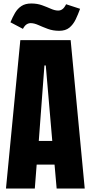

<svg xmlns="http://www.w3.org/2000/svg" viewBox="-20 -1092 525 1112"><path d="M14.6 0 97.7 -859.4H389.2L470.7 0H308.1L295.9 -138.7H192.4L181.6 0ZM204.6 -275.9H282.7L245.1 -712.9H237.3ZM322.8 -913.6Q286.6 -913.6 256.6 -924.8Q226.6 -936 202.1 -947Q177.7 -958 157.7 -958Q145 -958 133.8 -950.7Q122.6 -943.4 112.8 -924.8L40.5 -962.9Q52.7 -992.7 67.1 -1017.3Q81.5 -1042 104 -1056.9Q126.5 -1071.8 161.1 -1071.8Q195.8 -1071.8 223.9 -1061.5Q252 -1051.3 275.1 -1041Q298.3 -1030.8 317.4 -1030.8Q330.6 -1030.8 341.8 -1039.1Q353 -1047.4 362.8 -1067.4L443.8 -1041Q432.1 -1008.3 418 -979Q403.8 -949.7 381.6 -931.6Q359.4 -913.6 322.8 -913.6Z"/></svg>

Font: webenart
Style: Regular
Weight: 400
Designer: Vernon Adams
Foundry: Vernon Adams
Version: Version 2.116; ttfautohint (v1.8.3)